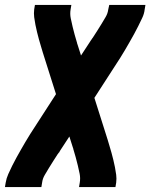

<svg xmlns="http://www.w3.org/2000/svg" viewBox="-33 -550 653 775"><path d="M-13 205 -10 187Q-7 169 0.5 152.5Q8 136 16 119.5Q24 103 33 87Q42 71 51 55Q60 39 69.5 23Q79 7 89 -9L193 -170L142 -331V-332Q142 -332 142 -332Q142 -332 142 -332L141 -334Q137 -348 132.5 -362.5Q128 -377 124 -391.5Q120 -406 116.5 -420.5Q113 -435 110 -450Q107 -465 105 -480.5Q103 -496 105 -512L108 -530H255L252 -512Q249 -494 252.5 -476.5Q256 -459 260 -442.5Q264 -426 268.5 -409.5Q273 -393 278 -377V-376Q279 -374 279.5 -371.5Q280 -369 281 -367L294 -326L330 -381Q331 -383 332.5 -385Q334 -387 336 -390Q337 -391 338 -393Q339 -395 340 -396L341 -397Q350 -411 359 -425Q368 -439 376.5 -453Q385 -467 393.5 -481.5Q402 -496 404 -512L408 -530H554L551 -512Q549 -494 541 -477.5Q533 -461 525 -444.5Q517 -428 508 -412Q499 -396 490 -380Q481 -364 471.5 -348Q462 -332 452 -316L348 -155L399 6V7Q399 7 399 7Q399 7 399 7L400 9Q404 23 408.5 37.5Q413 52 417 66.5Q421 81 424.5 95.5Q428 110 431 125Q434 140 436 155.5Q438 171 436 187L433 205H286L289 187Q292 169 288.5 151.5Q285 134 281 117.5Q277 101 272.5 84.5Q268 68 263 52V51Q262 49 261.5 46.5Q261 44 260 42L247 1L211 56Q210 58 208.5 60Q207 62 206 65Q204 66 203 68Q202 70 201 71L200 72Q191 86 182 100Q173 114 164.5 128Q156 142 147.5 156.5Q139 171 137 187L134 205Z"/></svg>

Font: Iosevka Curly Heavy Extended
Style: Italic
Weight: 900
Width: 7
Italic angle: -9°
Monospace: yes
Designer: Belleve Invis
Foundry: Belleve Invis
Version: Version 11.1.0; ttfautohint (v1.8.3)